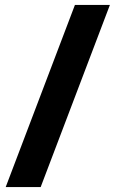

<svg xmlns="http://www.w3.org/2000/svg" viewBox="-20 -744 465 774"><path d="M423 -724H282L3 10H144Z"/></svg>

Font: Noto Sans Georgian ExtraCondensed Black
Style: Regular
Weight: 900
Width: 2
Designer: Monotype Design Team, Akaki Razmadze
Foundry: Google LLC
Version: Version 2.005